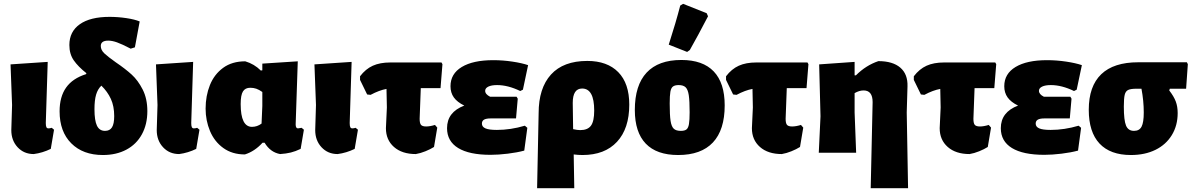

<svg xmlns="http://www.w3.org/2000/svg" viewBox="-20 -797 6225 1002"><path d="M39 -118 43 -249 35 -461 229 -474 219 -155Q219 -140 222 -133.5Q225 -127 233 -127Q240 -127 250 -130L262 -120L245 -20Q202 1 156 7Q105 7 72 -28.5Q39 -64 39 -118Z M584 -472Q634 -438 667 -408Q700 -378 724.5 -330Q749 -282 749 -217Q749 -148 720.5 -96Q692 -44 639.5 -16Q587 12 517 12Q413 12 352 -49Q291 -110 291 -216Q291 -292 325 -340Q359 -388 429 -410L431 -415Q388 -449 365 -482Q342 -515 342 -562Q342 -632 396.5 -670.5Q451 -709 552 -709Q595 -709 639 -702.5Q683 -696 709 -685L684 -550L662 -543Q616 -567 590.5 -576Q565 -585 545 -585Q506 -585 506 -557Q506 -536 524.5 -518.5Q543 -501 584 -472ZM576 -191Q576 -243 558.5 -281Q541 -319 509 -350Q490 -332 481.5 -303Q473 -274 473 -227Q473 -168 486 -141Q499 -114 528 -114Q553 -114 564.5 -132.5Q576 -151 576 -191Z M798 -118 802 -249 794 -461 988 -474 978 -155Q978 -140 981 -133.5Q984 -127 992 -127Q999 -127 1009 -130L1021 -120L1004 -20Q961 1 915 7Q864 7 831 -28.5Q798 -64 798 -118Z M1566 -120 1549 -20Q1522 -7 1497.5 -1Q1473 5 1442 7Q1391 -2 1361 -52H1350Q1309 -7 1258 9Q1192 9 1145.5 -24.5Q1099 -58 1076 -113Q1053 -168 1053 -230Q1053 -297 1075.5 -353Q1098 -409 1144.5 -443Q1191 -477 1260 -477Q1307 -463 1341 -429L1349 -430V-465L1534 -477L1523 -148Q1523 -127 1535 -127L1554 -130ZM1295 -135Q1322 -135 1345 -152L1349 -244V-317Q1332 -329 1317.5 -334Q1303 -339 1286 -339Q1260 -339 1248 -320Q1236 -301 1236 -254Q1236 -135 1295 -135Z M1625 -118 1629 -249 1621 -461 1815 -474 1805 -155Q1805 -140 1808 -133.5Q1811 -127 1819 -127Q1826 -127 1836 -130L1848 -120L1831 -20Q1788 1 1742 7Q1691 7 1658 -28.5Q1625 -64 1625 -118Z M2176 -337 2170 -177Q2170 -154 2177 -145.5Q2184 -137 2204 -137Q2224 -137 2250 -145L2262 -131L2245 -30Q2226 -18 2200 -7.5Q2174 3 2150 7Q2078 7 2036 -30Q1994 -67 1994 -128L1999 -236L1997 -333Q1959 -326 1914 -302L1896 -304L1859 -380V-399Q1888 -437 1925.5 -454Q1963 -471 2017 -471H2284L2289 -462L2279 -337Z M2719 -141 2732 -130 2716 -11Q2679 -1 2630 5Q2581 11 2540 11Q2429 11 2371 -24.5Q2313 -60 2313 -128Q2313 -212 2403 -246Q2366 -264 2348.5 -288.5Q2331 -313 2331 -347Q2331 -412 2390 -447.5Q2449 -483 2554 -483Q2604 -483 2654 -475.5Q2704 -468 2736 -457L2709 -329L2695 -322Q2631 -353 2574 -353Q2545 -353 2528.5 -345Q2512 -337 2512 -323Q2512 -305 2538 -292H2676L2682 -282L2673 -179H2541Q2517 -179 2506 -172.5Q2495 -166 2495 -152Q2495 -135 2513.5 -127Q2532 -119 2573 -119Q2645 -119 2719 -141Z M3264 -251Q3264 -126 3200 -57Q3136 12 3020 12Q2997 12 2974 9L2977 185H2783L2791 -206Q2791 -337 2855.5 -408Q2920 -479 3045 -479Q3149 -479 3206.5 -420.5Q3264 -362 3264 -251ZM3081 -220Q3081 -335 3018 -335Q2969 -335 2969 -260L2971 -123Q2993 -118 3008 -118Q3047 -118 3064 -141Q3081 -164 3081 -220Z M3762 -247Q3762 -119 3700.5 -53.5Q3639 12 3519 12Q3407 12 3350 -47.5Q3293 -107 3293 -223Q3293 -352 3354.5 -418Q3416 -484 3536 -484Q3648 -484 3705 -424Q3762 -364 3762 -247ZM3475 -257Q3475 -196 3479.5 -166.5Q3484 -137 3496 -125.5Q3508 -114 3533 -114Q3553 -114 3562.5 -121.5Q3572 -129 3575.5 -149.5Q3579 -170 3579 -211Q3579 -271 3574.5 -300.5Q3570 -330 3558 -341.5Q3546 -353 3522 -353Q3502 -353 3492 -345.5Q3482 -338 3478.5 -318Q3475 -298 3475 -257ZM3545 -777 3668 -728 3675 -712Q3621 -608 3580 -536L3566 -526L3470 -564Q3507 -679 3530 -768Z M4086 -337 4080 -177Q4080 -154 4087 -145.5Q4094 -137 4114 -137Q4134 -137 4160 -145L4172 -131L4155 -30Q4136 -18 4110 -7.5Q4084 3 4060 7Q3988 7 3946 -30Q3904 -67 3904 -128L3909 -236L3907 -333Q3869 -326 3824 -302L3806 -304L3769 -380V-399Q3798 -437 3835.5 -454Q3873 -471 3927 -471H4194L4199 -462L4189 -337Z M4524 185 4534 -264Q4534 -325 4487 -325Q4464 -325 4440 -311V-210L4448 0H4253L4262 -190L4255 -461L4440 -474V-404H4447Q4499 -456 4564 -478Q4639 -478 4678.5 -444Q4718 -410 4716 -346L4712 -210L4719 185Z M5066 -337 5060 -177Q5060 -154 5067 -145.5Q5074 -137 5094 -137Q5114 -137 5140 -145L5152 -131L5135 -30Q5116 -18 5090 -7.5Q5064 3 5040 7Q4968 7 4926 -30Q4884 -67 4884 -128L4889 -236L4887 -333Q4849 -326 4804 -302L4786 -304L4749 -380V-399Q4778 -437 4815.5 -454Q4853 -471 4907 -471H5174L5179 -462L5169 -337Z M5609 -141 5622 -130 5606 -11Q5569 -1 5520 5Q5471 11 5430 11Q5319 11 5261 -24.5Q5203 -60 5203 -128Q5203 -212 5293 -246Q5256 -264 5238.5 -288.5Q5221 -313 5221 -347Q5221 -412 5280 -447.5Q5339 -483 5444 -483Q5494 -483 5544 -475.5Q5594 -468 5626 -457L5599 -329L5585 -322Q5521 -353 5464 -353Q5435 -353 5418.5 -345Q5402 -337 5402 -323Q5402 -305 5428 -292H5566L5572 -282L5563 -179H5431Q5407 -179 5396 -172.5Q5385 -166 5385 -152Q5385 -135 5403.5 -127Q5422 -119 5463 -119Q5535 -119 5609 -141Z M6085 -334 6082 -325Q6106 -294 6116 -267.5Q6126 -241 6126 -207Q6126 -142 6095.5 -92Q6065 -42 6010 -15Q5955 12 5882 12Q5774 12 5718 -48Q5662 -108 5662 -224Q5662 -347 5727 -409.5Q5792 -472 5920 -472H6174L6179 -462L6170 -334ZM5937 -334H5911Q5881 -334 5867.5 -327.5Q5854 -321 5849.5 -302Q5845 -283 5845 -241Q5845 -169 5856.5 -141.5Q5868 -114 5898 -114Q5926 -114 5937.5 -136Q5949 -158 5949 -210Q5949 -271 5937 -334Z"/></svg>

Font: Luna Sans Black
Style: Regular
Weight: 900
Designer: Juan Pablo del Peral
Foundry: Huerta Tipografica
Version: Version 2.001; ttfautohint (v1.5)